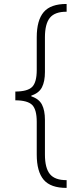

<svg xmlns="http://www.w3.org/2000/svg" viewBox="-20 -781 371 949"><path d="M309.3 147.7Q230.5 148.1 196 107.6Q161.6 67.1 161.6 -17V-179Q161.6 -239.3 139.2 -262.1Q116.8 -284.8 55.8 -285.2V-328.5Q116.8 -328.8 139.2 -351.7Q161.6 -374.6 161.6 -434.7V-596.6Q161.6 -680.8 196 -721.2Q230.5 -761.7 309.3 -761.4V-723Q251.4 -723.4 226.7 -693.2Q202.1 -663 202.1 -596.6V-425.1Q202.1 -378.6 187.5 -349.8Q172.9 -321 134.9 -308.6V-304.7Q172.9 -292.3 187.5 -263.7Q202.1 -235.1 202.1 -188.6V-17Q202.1 49.4 226.7 79.5Q251.4 109.7 309.3 109.4Z"/></svg>

Font: Inter Extra Light BETA
Style: Regular
Weight: 200
Designer: Rasmus Andersson
Foundry: rsms
Version: Version 3.011;git-f93a4a705